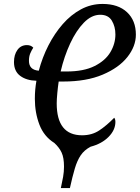

<svg xmlns="http://www.w3.org/2000/svg" viewBox="-20 -745 710 975"><path d="M289 210Q296 179 300.5 153Q305 127 305 101Q305 56 293 30Q281 4 256 -19Q203 -52 180 -112.5Q157 -173 157 -243Q157 -268 159 -290Q161 -312 165 -335Q115 -336 83 -359.5Q51 -383 51 -430Q51 -467 68.5 -491.5Q86 -516 117 -516Q137 -516 149 -503Q140 -489 133.5 -473.5Q127 -458 127 -436Q127 -390 177 -386Q195 -454 226 -514.5Q257 -575 298.5 -622.5Q340 -670 391 -697.5Q442 -725 501 -725Q580 -725 625 -683Q670 -641 670 -569Q670 -510 627 -455.5Q584 -401 501.5 -366Q419 -331 301 -331H278Q274 -304 271 -272Q268 -240 268 -220Q268 -58 397 -58Q447 -58 484.5 -83Q522 -108 560 -147Q566 -140 566 -126Q566 -85 531.5 -50Q497 -15 440 0Q408 17 390 43.5Q372 70 360 110.5Q348 151 335 210ZM318 -382Q405 -382 460 -409.5Q515 -437 540.5 -480Q566 -523 566 -570Q566 -610 548 -640Q530 -670 489 -670Q445 -670 406 -630Q367 -590 336.5 -524.5Q306 -459 288 -382Z"/></svg>

Font: Noto Serif ExtraCondensed Medium
Style: Italic
Weight: 500
Width: 2
Italic angle: -12°
Designer: Monotype Design Team
Foundry: Monotype Imaging Inc.
Version: Version 2.013; ttfautohint (v1.8.4.7-5d5b)